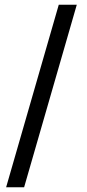

<svg xmlns="http://www.w3.org/2000/svg" viewBox="-20 -731 367 812"><path d="M82 61H5.9L228.5 -710.9H304.7Z"/></svg>

Font: Franco
Style: Regular
Weight: 400
Designer: Google
Version: Version 1.200311; 2013